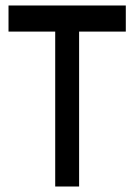

<svg xmlns="http://www.w3.org/2000/svg" viewBox="-20 -679 488 699"><path d="M438 -659V-564H268V0H181V-564H11V-659Z"/></svg>

Font: gurmukhi115
Style: Regular
Weight: 400
Designer: Jelle Bosma - Monotype Design Team
Foundry: Monotype Imaging Inc.
Version: Version 2.003